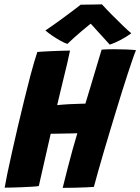

<svg xmlns="http://www.w3.org/2000/svg" viewBox="-20 -886 661 905"><path d="M2 -1.5Q5.5 -23.5 14.5 -67.2Q23.5 -111 36.5 -168.5Q49.5 -226 64.2 -289.8Q79 -353.5 94.5 -415.8Q110 -478 123.5 -530.5Q133 -565.5 141.2 -593.8Q149.5 -622 156 -641Q161 -641.5 179.8 -642.8Q198.5 -644 223 -645Q247.5 -646 271.2 -646.8Q295 -647.5 310 -647.5Q305.5 -624 297.2 -589Q289 -554 281.5 -524Q275.5 -499 269 -472.2Q262.5 -445.5 257.2 -423.2Q252 -401 249.5 -390.5Q261 -391.5 274.8 -392.8Q288.5 -394 303.8 -394.8Q319 -395.5 333.5 -396Q348 -396.5 360.8 -397Q373.5 -397.5 382.5 -397.5Q393.5 -433.5 406.8 -477.8Q420 -522 433.5 -567Q447 -612 459 -652Q468 -653 484 -653.5Q500 -654 516 -654Q547 -654 577 -652.8Q607 -651.5 621 -649.5Q615 -635.5 605.2 -607.2Q595.5 -579 582.8 -540.5Q570 -502 556 -457Q542 -412 527.5 -364.5Q513 -317 499 -270.5Q482.5 -216.5 467.8 -165.8Q453 -115 441.2 -73.5Q429.5 -32 422.5 -5Q410.5 -4 386.5 -3Q362.5 -2 333.2 -1.2Q304 -0.5 275.5 -0.5Q288 -51.5 299.5 -95.8Q311 -140 322 -180.2Q333 -220.5 344.5 -258Q334 -257.5 321 -257.2Q308 -257 294.2 -256.8Q280.5 -256.5 266.5 -256.2Q252.5 -256 240.2 -255.8Q228 -255.5 219 -255.5Q211.5 -222 202.2 -181.8Q193 -141.5 184.5 -104Q176 -66.5 170 -40.5Q164 -14.5 163 -9Q150.5 -7 129 -5.8Q107.5 -4.5 83 -3.5Q58.5 -2.5 36.5 -2Q14.5 -1.5 2 -1.5ZM460.5 -865.5Q479.5 -844.5 506.5 -817.2Q533.5 -790 558.8 -765.5Q584 -741 599 -729Q574 -711 546.5 -696.8Q519 -682.5 497.5 -675.5Q484.5 -690 469.8 -706Q455 -722 441 -737.5Q427 -753 416.5 -764.8Q406 -776.5 401.5 -781H416Q410.5 -777 397.2 -766.2Q384 -755.5 366.5 -740.8Q349 -726 330.8 -709.8Q312.5 -693.5 297.5 -679Q284 -683.5 264.5 -694.2Q245 -705 226 -718Q207 -731 194 -742.5Q224 -762.5 259 -787.8Q294 -813 322.2 -834.5Q350.5 -856 360.5 -864Q369 -864 389 -864.2Q409 -864.5 429.5 -864.8Q450 -865 460.5 -865.5Z"/></svg>

Font: Grandstander Thin
Style: Bold Italic
Weight: 700
Italic angle: -15°
Version: Version 1.200